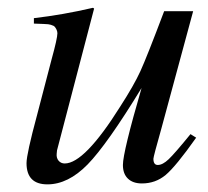

<svg xmlns="http://www.w3.org/2000/svg" viewBox="-20 -467 540 498"><path d="M474.1 -119.1 488.8 -109.9Q436 -35.2 409.7 -13.2Q383.3 8.8 348.1 8.8Q324.7 8.8 311.8 -3.7Q298.8 -16.1 298.8 -39.1Q298.8 -72.3 347.2 -238.8Q257.8 -92.3 207.3 -40.5Q156.7 11.2 103 11.2Q48.8 11.2 48.8 -43.9Q48.8 -67.4 76.2 -168.9L113.8 -313Q128.9 -367.7 128.9 -380.9Q128.9 -385.7 126 -391.6Q123 -397.5 119.1 -399.9Q111.8 -403.3 105.2 -404.1Q98.6 -404.8 67.9 -405.8V-419.9Q143.6 -428.7 221.2 -446.8L224.1 -444.8L127.9 -77.1L127 -67.9Q126 -57.1 132.1 -50Q138.2 -43 147.9 -43Q199.2 -43 292 -190.9Q327.6 -246.1 344.2 -282.5Q360.8 -318.8 405.8 -438H481L398.9 -134.8Q377.9 -60.5 377.9 -55.2Q377.9 -39.1 389.2 -39.1Q401.9 -39.1 417.5 -54Q433.1 -68.8 474.1 -119.1Z"/></svg>

Font: Accordance
Style: Italic
Weight: 400
Italic angle: -11°
Version: Version 1.2 (build January 31, 2020) Miklal Software Solutio